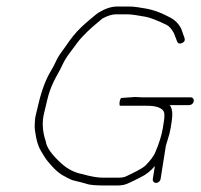

<svg xmlns="http://www.w3.org/2000/svg" viewBox="-20 -604 618 590"><path d="M500.4 -192C502 -198 503.3 -204 504.3 -210L507.6 -231C511.2 -254 509.5 -270.4 502.3 -280C501.7 -280 501.1 -280.3 500.5 -281H561.5C564.8 -281 567.9 -282.2 570.6 -284.5C573.3 -286.8 574.9 -289.7 575.4 -293C575.9 -296.3 575.2 -299.2 573.3 -301.5C571.3 -303.8 568.6 -305 565.3 -305H414.3C409.6 -305 403.4 -305.3 395.5 -306L353 -303C351.7 -303 350.3 -301 349 -297C347.7 -293 347.1 -289 347.1 -285C347.2 -281 347.9 -279 349.2 -279H431.2C458.3 -279 475.4 -273.5 482.6 -262.6C485.8 -257.7 486.1 -247.2 483.6 -231L480.3 -210C476.9 -188.9 469.2 -164.1 457.1 -135.6C452.5 -124.6 442.6 -111.3 427.4 -95.7C422 -90.2 408.5 -82.1 386.8 -71.5L368.4 -62.5C362.3 -59.5 354.2 -58 344.2 -58H295.9C279.6 -58 258.7 -61.7 232.9 -69C209.3 -73.4 187.7 -84.4 168.2 -102C138.8 -128.9 123 -151.2 120.8 -169C110.2 -200 108.5 -229.7 115.9 -258C117.6 -264.7 120.7 -277.9 125.3 -297.6C129.9 -317.3 136.7 -336.3 145.6 -354.5C150.1 -363.5 154.3 -371.5 158.4 -378.5C162.6 -385.5 167.1 -394.5 172.2 -405.5C177.3 -416.5 184.1 -427.7 192.5 -439C201 -450.3 209.2 -461.3 217.1 -472C225 -482.7 235.2 -494.1 247.6 -506C256.7 -514.7 265.8 -522.8 275 -530.5C284.2 -538.2 290.8 -543.7 294.6 -547C310.5 -555.7 324.5 -560 336.7 -560H368.7C378 -560 387.6 -559.2 397.3 -557.5C403.1 -556.5 412.9 -554.9 426.7 -552.6C440.4 -550.3 461.9 -542 491.2 -527.9C499.6 -523.9 507.3 -515.2 514.5 -502L523.7 -478C525.9 -470.7 530.9 -468.5 538.7 -471.5C546.5 -474.5 549.3 -479.7 547.1 -487C541.2 -504.3 537.7 -514 536.7 -516C528.9 -531.5 517 -543.1 501.3 -551C473.5 -566.1 446.5 -575.4 420.2 -579C415.3 -579.7 409.2 -580.7 401.9 -582C394.6 -583.3 384.8 -584 372.5 -584H340.5C322.8 -584 304 -578 284.1 -566C278.6 -562.7 265.5 -552.1 244.9 -534.3C224.3 -516.5 207.3 -498.1 193.9 -479C188.7 -471.7 181.8 -462 173.3 -450C164 -438 156.9 -426.3 151.7 -415C146.6 -403.7 141.8 -394.7 137.5 -388C121.1 -361.3 107.9 -326.4 97.9 -283.5C95.8 -274.5 93.9 -266.5 92.1 -259.5C90.3 -252.5 88.9 -245.7 87.8 -239C87.5 -232.3 87 -225.5 86.6 -218.5C86.2 -211.5 87.6 -199.4 90.9 -182.2C94.2 -165 99.4 -150.6 106.5 -139C111 -131.7 115 -125.2 118.4 -119.5C121.9 -113.8 128.9 -105.1 139.7 -93.3C150.4 -81.5 161 -72.4 171.5 -66L187.1 -57.5C192.6 -54.5 198.2 -52 203.9 -50C223 -45.6 237.6 -41.8 247.6 -38.5C256.8 -35.5 275.7 -34 304.4 -34H340.4C345.7 -34 352 -34.6 359.3 -35.7C366.6 -36.9 383.9 -44.6 411.3 -59C428.3 -66.8 443.1 -78.5 455.9 -94L449.6 -54C449 -50.7 449.7 -47.8 451.7 -45.5C453.7 -43.2 456.3 -42 459.6 -42C463 -42 466 -43.2 468.7 -45.5C471.4 -47.8 473 -50.7 473.5 -54L489.7 -156Z"/></svg>

Font: Proton
Style: SeBdIt
Weight: 500
Version: Version 1.017